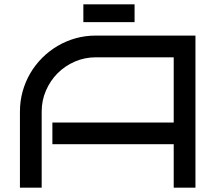

<svg xmlns="http://www.w3.org/2000/svg" viewBox="-20 -864 1004 884"><path d="M879.9 0H779.8V-200.2H221.2V-299.8H779.8V-600.1H420.9Q369.6 -600.1 324.2 -580.3Q278.8 -560.5 245.1 -526.6Q211.4 -492.7 191.7 -447.3Q171.9 -401.9 171.9 -350.1V0H71.8V-350.1Q71.8 -398.4 84.2 -443.1Q96.7 -487.8 119.4 -526.6Q142.1 -565.4 174.1 -597.4Q206.1 -629.4 244.9 -652.3Q283.7 -675.3 328.1 -687.7Q372.6 -700.2 420.9 -700.2H879.9ZM363.8 -762.2V-844.2H599.6V-762.2Z"/></svg>

Font: Bruno Ace SC
Style: Regular
Weight: 400
Designer: Astigmatic (AOETI)
Foundry: Astigmatic (AOETI)
Version: Version 1.000